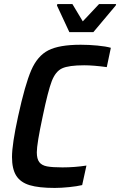

<svg xmlns="http://www.w3.org/2000/svg" viewBox="-20 -916 591 944"><path d="M39 -144Q39 -207 69 -344Q103 -500 133.5 -570.5Q164 -641 217.5 -668.5Q271 -696 377 -696Q417 -696 459 -692Q501 -688 525 -681L505 -586Q439 -595 394 -595Q318 -595 285.5 -580Q253 -565 234.5 -517Q216 -469 190 -344Q161 -209 161 -167Q161 -135 173 -119Q185 -103 211 -98Q237 -93 287 -93Q347 -93 405 -102L384 -6Q359 0 320 4Q281 8 249 8Q171 8 126 -5.5Q81 -19 60 -52Q39 -85 39 -144ZM321 -758 260 -889 262 -896H336L387 -811L467 -896H551L549 -889L439 -758Z"/></svg>

Font: Saira Semi Condensed Medium
Style: Italic
Weight: 500
Width: 4
Italic angle: -12°
Designer: Hector Gatti with collaboration of the Omnibus-Type team
Foundry: Omnibus-Type
Version: Version 1.001; ttfautohint (v1.8)